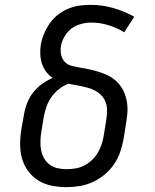

<svg xmlns="http://www.w3.org/2000/svg" viewBox="-20 -763 640 791"><path d="M254 8Q223 8 193 2Q163 -4 138.5 -19Q114 -34 96.5 -57.5Q79 -81 71 -109Q63 -137 63 -168Q63 -199 68 -230L79 -292Q83 -316 92 -339Q101 -362 116.5 -382Q132 -402 153 -417Q174 -432 197 -442Q182 -452 170.5 -467Q159 -482 153 -500Q147 -518 146 -538Q145 -558 148 -578Q152 -601 161 -623Q170 -645 184 -665.5Q198 -686 217.5 -701.5Q237 -717 259.5 -726.5Q282 -736 305 -739.5Q328 -743 352 -743Q401 -743 446.5 -730Q492 -717 533 -694L492 -630Q462 -648 427.5 -659Q393 -670 356 -670Q342 -670 328 -667.5Q314 -665 300.5 -660Q287 -655 275 -646Q263 -637 254 -625Q245 -613 239 -599.5Q233 -586 231 -572Q228 -554 232 -536.5Q236 -519 248 -507Q260 -495 277.5 -491Q295 -487 312.5 -484Q330 -481 347 -477.5Q364 -474 380.5 -469Q397 -464 413 -457.5Q429 -451 443 -441.5Q457 -432 468.5 -419Q480 -406 487.5 -391Q495 -376 499.5 -359Q504 -342 505 -324.5Q506 -307 504 -288.5Q502 -270 499 -252L489 -190Q484 -163 475 -136.5Q466 -110 449.5 -86Q433 -62 410.5 -43.5Q388 -25 362 -13Q336 -1 308.5 3.5Q281 8 254 8ZM254 -66Q272 -66 290.5 -69Q309 -72 326 -80.5Q343 -89 357.5 -102.5Q372 -116 382 -132.5Q392 -149 398 -166.5Q404 -184 407 -202L417 -264Q421 -287 421 -309.5Q421 -332 411.5 -350.5Q402 -369 384.5 -381.5Q367 -394 346.5 -400Q326 -406 304.5 -410Q283 -414 262 -418Q241 -410 222.5 -395.5Q204 -381 191 -362Q178 -343 171 -322Q164 -301 160 -280L150 -218Q147 -199 146.5 -180Q146 -161 149.5 -143.5Q153 -126 162 -110.5Q171 -95 185 -84.5Q199 -74 217 -70Q235 -66 254 -66Z"/></svg>

Font: Iosevka Slab Extended
Style: Italic
Weight: 400
Width: 7
Italic angle: -9°
Monospace: yes
Designer: Belleve Invis
Foundry: Belleve Invis
Version: Version 11.1.0; ttfautohint (v1.8.3)